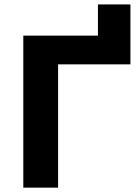

<svg xmlns="http://www.w3.org/2000/svg" viewBox="-20 -864 635 884"><path d="M87.3 0V-700H430.9V-843.6H580.5V-567.7H247.5V0Z"/></svg>

Font: Montserrat Thin
Style: Regular
Weight: 100
Designer: Julieta Ulanovsky
Foundry: Julieta Ulanovsky
Version: Version 9.000